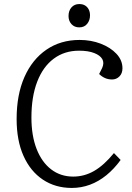

<svg xmlns="http://www.w3.org/2000/svg" viewBox="-20 -913 653 947"><path d="M484 -578Q495 -603 484.5 -621.5Q474 -640 444.5 -651.5Q415 -663 370 -663Q298 -663 245 -623.5Q192 -584 163.5 -510Q135 -436 135 -333Q135 -244 160.5 -178.5Q186 -113 232.5 -77.5Q279 -42 341 -42Q396 -42 444.5 -70Q493 -98 542 -158L575 -124Q543 -80 505 -49Q467 -18 424 -2Q381 14 334 14Q253 14 191.5 -27Q130 -68 96 -144Q62 -220 62 -326Q62 -446 100.5 -533Q139 -620 209 -668Q279 -716 373 -716Q429 -716 477 -697.5Q525 -679 554.5 -647.5Q584 -616 584 -576Q584 -551 569 -536Q554 -521 533 -521Q514 -521 498 -528Q482 -535 469 -548ZM318 -834Q318 -860 332.5 -876.5Q347 -893 371 -893Q388 -893 399.5 -886Q411 -879 417.5 -866.5Q424 -854 424 -837Q424 -813 410 -795.5Q396 -778 371 -778Q347 -778 332.5 -794Q318 -810 318 -834Z"/></svg>

Font: Literata Light
Style: Italic
Weight: 300
Italic angle: -2°
Designer: Latin by Veronika Burian and Jose Scaglione. Greek by Irene Vlachou. Cyrillic by Vera Evstafieva
Foundry: TypeTogether
Version: Version 3.103;gftools[0.9.29]